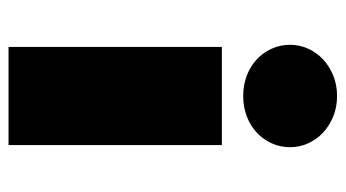

<svg xmlns="http://www.w3.org/2000/svg" viewBox="-200 -610 810 450"><g transform="rotate(90 205.0 -385.0)"><path d="M320 0H90V-500H320ZM325 -660Q325 -637 316 -617Q307 -597 291 -582Q275 -567 253 -558.5Q231 -550 205 -550Q179 -550 157 -558.5Q135 -567 119 -582Q103 -597 94 -617Q85 -637 85 -660Q85 -682 94 -702Q103 -722 119 -737Q135 -752 157 -761Q179 -770 205 -770Q231 -770 253 -761Q275 -752 291 -737Q307 -722 316 -702Q325 -682 325 -660Z"/></g></svg>

Font: Imperial One
Style: Regular
Weight: 400
Designer: Jovanny Lemonad
Foundry: Jovanny Lemonad
Version: Version 1.000